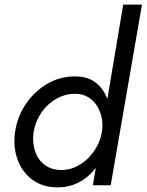

<svg xmlns="http://www.w3.org/2000/svg" viewBox="-20 -800 633 829"><path d="M593 -780 458 0H381L512 -780ZM45 -230Q55 -298 92.5 -352.5Q130 -407 185.5 -439Q241 -471 306 -470Q352 -470 383.5 -450Q415 -430 433 -396Q451 -362 456.5 -319.5Q462 -277 456 -230Q449 -181 430 -137.5Q411 -94 382 -61Q353 -28 314.5 -9.5Q276 9 230 9Q165 9 120.5 -23.5Q76 -56 56 -110.5Q36 -165 45 -230ZM125 -230Q119 -186 131 -148.5Q143 -111 172.5 -88.5Q202 -66 246 -66Q276 -66 304.5 -78.5Q333 -91 357 -113.5Q381 -136 397.5 -166Q414 -196 420 -230Q425 -263 419 -292Q413 -321 398 -344Q383 -367 360.5 -380.5Q338 -394 308 -395Q264 -396 225 -374.5Q186 -353 159.5 -315Q133 -277 125 -230Z"/></svg>

Font: Jost
Style: Italic
Weight: 400
Italic angle: -5°
Version: Version 3.710